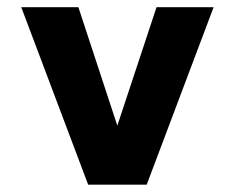

<svg xmlns="http://www.w3.org/2000/svg" viewBox="-20 -504 641 524"><path d="M380.4 0 563 -484.4H407.2L300.2 -161.1L193.9 -484.4H38L220.6 0Z"/></svg>

Font: Arad-FD-VF Thin
Style: Regular
Weight: 100
Designer: Mohammad Darvishi
Version: Version 1.010;September 21, 2024;FontCreator 15.0.0.2992 64-